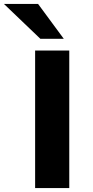

<svg xmlns="http://www.w3.org/2000/svg" viewBox="-80 -964 475 984"><path d="M100 0V-705H275V0ZM127 -765 -60 -944H115L247 -765Z"/></svg>

Font: Nunito Sans 7pt SemiExpanded ExtraBold
Style: Regular
Weight: 800
Width: 6
Designer: Vernon Adams
Foundry: Vernon Adams
Version: Version 3.101;gftools[0.9.27]